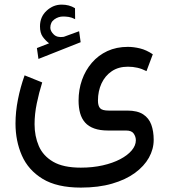

<svg xmlns="http://www.w3.org/2000/svg" viewBox="-20 -580 746 846"><path d="M196.3 -389.2 142.6 -368.2 149.4 -320.3 335.4 -394 328.6 -442.4 264.2 -418.9Q262.7 -418.5 261.5 -418Q260.3 -417.5 259.3 -417.5Q231.9 -413.6 217 -428Q202.1 -442.4 201.7 -457.5Q201.7 -481.9 219.5 -494.6Q237.3 -507.3 258.3 -507.3Q269.5 -507.3 282.7 -505.4Q295.9 -503.4 311 -495.6L310.5 -543.9Q296.9 -552.2 282.5 -555.9Q268.1 -559.6 251.5 -559.6Q214.4 -559.6 185.3 -532.7Q156.2 -505.9 156.2 -463.9Q156.2 -435.1 168 -418.5Q179.7 -401.9 196.3 -389.2ZM336.4 246.6Q414.1 246.6 473.9 229.2Q533.7 211.9 574.5 182.1Q615.2 152.3 636.2 114.7Q657.2 77.1 657.2 36.1Q657.2 -1.5 646.7 -30.5Q636.2 -59.6 610.8 -76.2Q585.4 -92.8 540.5 -92.8H458.5Q430.2 -92.8 420.9 -103.3Q411.6 -113.8 411.6 -136.7Q411.6 -178.2 427.2 -212.2Q442.9 -246.1 472.4 -266.1Q502 -286.1 543.5 -286.1Q565.4 -286.1 585.4 -281.5Q605.5 -276.9 625.5 -266.6L653.3 -340.8Q625 -359.9 596.9 -366.7Q568.8 -373.5 543.5 -373.5Q493.2 -373.5 453.1 -355Q413.1 -336.4 384.8 -303.5Q356.4 -270.5 341.3 -227.8Q326.2 -185.1 326.2 -136.7Q326.2 -106 333 -81.5Q339.8 -57.1 355 -40Q370.1 -22.9 395.3 -13.9Q420.4 -4.9 456.5 -4.9H535.6Q560.1 -4.9 569.3 8.8Q578.6 22.5 578.6 38.1Q578.6 61 560.3 82.8Q542 104.5 509.3 121.6Q476.6 138.7 432.4 148.7Q388.2 158.7 336.4 158.7Q258.8 158.7 214.4 132.8Q169.9 106.9 151.1 63.5Q132.3 20 132.3 -32.7Q132.3 -77.1 142.1 -124.5Q151.9 -171.9 166 -216.8L88.4 -248Q69.8 -196.3 59.1 -141.8Q48.3 -87.4 48.3 -35.6Q48.3 41 76.4 105.2Q104.5 169.4 167.7 208Q231 246.6 336.4 246.6Z"/></svg>

Font: Vazirmatn NL
Style: Regular
Weight: 400
Designer: Saber Rastikerdar
Foundry: Saber Rastikerdar
Version: Version 33.003